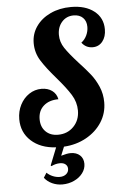

<svg xmlns="http://www.w3.org/2000/svg" viewBox="-63 -800 697 1070"><g transform="rotate(-5 285.0 -264.5)"><path d="M457 -637Q457 -669 438 -688Q419 -707 386 -707Q346 -707 320.5 -678.5Q295 -650 295 -606Q295 -566 318 -531.5Q341 -497 390 -443Q430 -400 454.5 -369Q479 -338 496.5 -297.5Q514 -257 514 -210Q514 -149 482 -99Q450 -49 394 -18Q338 13 269 17L249 66Q283 56 302 56Q335 56 354.5 74Q374 92 374 122Q374 150 356 174Q338 198 307.5 212Q277 226 242 226Q212 226 185.5 214Q159 202 142 180L159 153Q173 167 192.5 175Q212 183 231 183Q253 183 267 171.5Q281 160 281 142Q281 126 269.5 116.5Q258 107 239 107Q214 107 190 119L186 115L225 17Q138 12 86 -35.5Q34 -83 34 -157Q34 -201 52.5 -237Q71 -273 102.5 -294Q134 -315 172 -315Q207 -315 231 -297.5Q255 -280 261 -249Q209 -249 178 -221.5Q147 -194 147 -147Q147 -104 173 -78Q199 -52 242 -52Q295 -52 329.5 -87.5Q364 -123 364 -177Q364 -224 338 -266Q312 -308 260 -368Q206 -430 178.5 -474.5Q151 -519 151 -572Q151 -624 180 -665.5Q209 -707 260 -731Q311 -755 375 -755Q456 -755 504.5 -717Q553 -679 553 -615Q553 -573 532 -547Q511 -521 477 -521Q439 -521 416 -552Q435 -566 446 -589Q457 -612 457 -637Z"/></g></svg>

Font: Lobster
Style: Regular
Weight: 400
Designer: Impallari Type
Foundry: Impallari Type
Version: Version 2.100